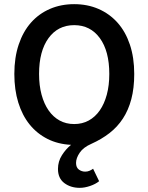

<svg xmlns="http://www.w3.org/2000/svg" viewBox="-20 -686 714 924"><path d="M364 218Q320 218 289.5 195Q259 172 259 127Q259 91 278 61Q297 31 322 11Q259 8 208.5 -17.5Q158 -43 122.5 -87Q87 -131 68 -192.5Q49 -254 49 -330Q49 -409 70 -471.5Q91 -534 129 -577Q167 -620 220 -643Q273 -666 337 -666Q401 -666 454 -643Q507 -620 545.5 -577Q584 -534 605 -471.5Q626 -409 626 -330Q626 -262 612 -209Q598 -156 571.5 -115.5Q545 -75 507 -45.5Q469 -16 420 6Q381 23 363.5 49Q346 75 346 98Q346 120 359.5 130Q373 140 390 140Q401 140 410.5 136Q420 132 428 126L457 186Q440 200 413.5 209Q387 218 364 218ZM337 -89Q376 -89 407 -106Q438 -123 460 -154.5Q482 -186 494 -230.5Q506 -275 506 -330Q506 -440 460.5 -502.5Q415 -565 337 -565Q259 -565 213.5 -502.5Q168 -440 168 -330Q168 -275 180 -230.5Q192 -186 214 -154.5Q236 -123 267 -106Q298 -89 337 -89Z"/></svg>

Font: CV Source Sans Light
Style: Bold
Weight: 600
Designer: Paul D. Hunt
Foundry: Adobe Systems Incorporated
Version: Version 3.001